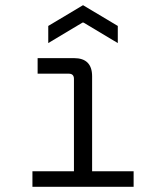

<svg xmlns="http://www.w3.org/2000/svg" viewBox="-20 -720 640 740"><path d="M105 0V-60H265V-416Q265 -436 245 -436H125V-496H265Q335 -496 335 -426V-60H495V0ZM166 -554V-620L300 -700L434 -620V-554L302 -633H298Z"/></svg>

Font: DM Mono Light
Style: Regular
Weight: 300
Designer: Colophon Foundry
Foundry: Colophon Foundry
Version: Version 1.000; ttfautohint (v1.8.2.53-6de2)